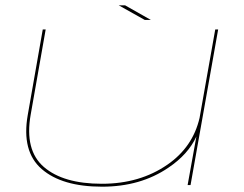

<svg xmlns="http://www.w3.org/2000/svg" viewBox="-20 -697 918 723"><path d="M686.5 0 715.5 -161 719.5 -183Q688.5 -115.5 614 -65.5Q509 6 364.5 6Q213.5 6 137 -60.5Q60.5 -127 84.5 -264L141 -586H152L95.5 -265Q72 -131.5 145.2 -68.2Q218.5 -5 363.5 -5Q506.5 -5 610.5 -77Q706 -143 731.5 -253L790.5 -586H801.5L697.5 0ZM525 -622 427 -677H451L548 -622Z"/></svg>

Font: Anybody UltraExpanded Thin
Style: Italic
Weight: 100
Width: 9
Italic angle: -10°
Designer: Tyler Finck
Foundry: Etcetera Type Company
Version: Version 1.010; ttfautohint (v1.8.3) -l 8 -r 50 -G 200 -x 14 